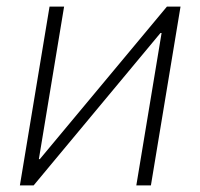

<svg xmlns="http://www.w3.org/2000/svg" viewBox="-20 -559 604 579"><path d="M435.1 0H391.1L467.3 -459.5H463.9L81.5 0H40L129.4 -539.1H173.3L97.2 -79.1H100.1L483.4 -539.1H524.4Z"/></svg>

Font: Inter 18pt ExtraLight
Style: Italic
Weight: 250
Italic angle: -9.3988°
Designer: Rasmus Andersson
Foundry: rsms
Version: Version 4.001;git-66647c0bb